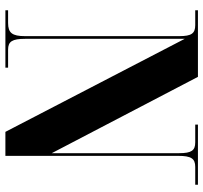

<svg xmlns="http://www.w3.org/2000/svg" viewBox="-41 -713 754 712"><g transform="rotate(90 336.0 -357.0)"><path d="M18 0H231V-10H164C134 -10 124 -25 124 -73V-665L469 0H558V-641C558 -689 568 -704 599 -704H665V-714H442V-704H508C538 -704 548 -690 548 -645V-172L265 -714H18V-704H73C104 -704 114 -690 114 -645V-73C114 -25 102 -10 65 -10H18Z"/></g></svg>

Font: Noto Serif Display ExtraCondensed Black
Style: Regular
Weight: 900
Width: 2
Designer: Monotype Design Team
Foundry: Monotype Imaging Inc.
Version: Version 2.009